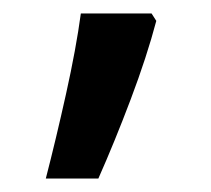

<svg xmlns="http://www.w3.org/2000/svg" viewBox="-20 -136 313 285"><path d="M205 -116 212 -105Q198 -52 174 11.5Q150 75 126 129H48Q63 71 78 3.5Q93 -64 100 -116Z"/></svg>

Font: Noto Sans Sinhala UI Medium
Style: Regular
Weight: 500
Designer: Jelle Bosma - Monotype Design Team
Foundry: Monotype Imaging Inc.
Version: Version 2.006; ttfautohint (v1.8.4.7-5d5b)